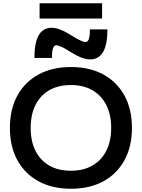

<svg xmlns="http://www.w3.org/2000/svg" viewBox="-20 -1153 873 1183"><path d="M417 10Q302 10 217.5 -36Q133 -82 87 -166Q41 -250 41 -365Q41 -480 87 -564Q133 -648 217.5 -694Q302 -740 417 -740Q533 -740 617 -694Q701 -648 747 -564Q793 -480 793 -365Q793 -250 747 -166Q701 -82 617 -36Q533 10 417 10ZM417 -101Q494 -101 549.5 -133Q605 -165 635 -224Q665 -283 665 -365Q665 -447 635 -506Q605 -565 549.5 -597Q494 -629 417 -629Q339 -629 283.5 -597Q228 -565 198.5 -506Q169 -447 169 -365Q169 -283 198.5 -224Q228 -165 283.5 -133Q339 -101 417 -101ZM536 -787Q510 -787 479.5 -799Q449 -811 408 -837Q382 -854 360 -864Q338 -874 327 -874Q313 -874 306.5 -855.5Q300 -837 300 -796H192Q192 -982 298 -982Q324 -982 354.5 -969.5Q385 -957 426 -931Q453 -914 474.5 -904Q496 -894 507 -894Q521 -894 527.5 -913Q534 -932 534 -972H642Q642 -787 536 -787ZM224 -1039V-1133H609V-1039Z"/></svg>

Font: M PLUS 1 SemiBold
Style: Regular
Weight: 600
Designer: Coji Morishita
Foundry: UNDERFOREST DESIGN
Version: Version 1.001